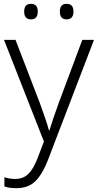

<svg xmlns="http://www.w3.org/2000/svg" viewBox="-20 -740 510 1001"><path d="M1 -532H61L188 -202Q204 -157 216 -122.5Q228 -88 235 -61H238Q253 -111 285 -200L409 -532H470L230 94Q203 165 166 203Q129 241 66 241Q47 241 31.5 239Q16 237 3 232V184Q15 188 29 190.5Q43 193 59 193Q101 193 127.5 167Q154 141 175 87L209 -2ZM106 -680Q106 -720 141 -720Q177 -720 177 -680Q177 -639 141 -639Q106 -639 106 -680ZM292 -680Q292 -720 327 -720Q363 -720 363 -680Q363 -639 327 -639Q292 -639 292 -680Z"/></svg>

Font: RS Noto Sans Light
Style: Regular
Weight: 300
Designer: Monotype Design Team
Foundry: Monotype Imaging Inc.
Version: Version 3.10